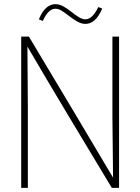

<svg xmlns="http://www.w3.org/2000/svg" viewBox="-20 -904 676 924"><path d="M82 -728H119Q225 -551 324 -385.5Q423 -220 523 -51H524L521 -343V-728H553V0H518Q410 -179 309.5 -346.5Q209 -514 113 -678H112L114 -386V0H82ZM453 -870 472 -863Q441 -789 391 -789Q372 -789 352.5 -800Q333 -811 314.5 -825.5Q296 -840 279 -851Q262 -862 247 -862Q212 -862 186 -803L167 -811Q197 -884 247 -884Q266 -884 285.5 -873Q305 -862 323 -847.5Q341 -833 358.5 -822Q376 -811 391 -811Q425 -811 453 -870Z"/></svg>

Font: Murecho ExtraLight
Style: Regular
Weight: 200
Designer: Neil Summerour
Foundry: Positype
Version: Version 1.010; ttfautohint (v1.8.3)